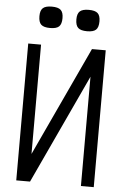

<svg xmlns="http://www.w3.org/2000/svg" viewBox="-65 -1072 730 1118"><g transform="rotate(5 300.0 -513.0)"><path d="M73.5 0V-800H148.5V0H73.5L446 -800H526.5V0H451.5V-800H526.5L154 0ZM408 -901Q371.5 -901 356 -915.2Q340.5 -929.5 340.5 -964.5Q340.5 -998 356 -1012Q371.5 -1026 408 -1026Q445 -1026 460.2 -1012Q475.5 -998 475.5 -964.5Q475.5 -929.5 460.2 -915.2Q445 -901 408 -901ZM192 -901Q155.5 -901 140 -915.2Q124.5 -929.5 124.5 -964.5Q124.5 -998 140 -1012Q155.5 -1026 192 -1026Q229 -1026 244.2 -1012Q259.5 -998 259.5 -964.5Q259.5 -929.5 244.2 -915.2Q229 -901 192 -901Z"/></g></svg>

Font: Victor Mono Thin
Style: Regular
Weight: 100
Monospace: yes
Designer: Rune Bjørnerås
Version: Version 1.561;gftools[0.9.30]